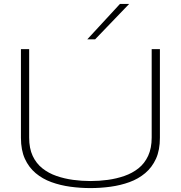

<svg xmlns="http://www.w3.org/2000/svg" viewBox="-20 -951 924 981"><path d="M87 -247V-700H129V-248Q129 -193 147 -154.5Q165 -116 196.5 -91Q228 -66 268.5 -52Q309 -38 353.5 -32Q398 -26 442 -26Q487 -26 531 -32Q575 -38 615.5 -52Q656 -66 687.5 -91Q719 -116 737 -155Q755 -194 755 -248V-700H797V-247Q797 -184 777 -140Q757 -96 722 -66.5Q687 -37 641.5 -20.5Q596 -4 545 3Q494 10 442 10Q390 10 339 3Q288 -4 242.5 -20.5Q197 -37 162 -66.5Q127 -96 107 -140Q87 -184 87 -247ZM426 -750 593 -931H640L466 -750Z"/></svg>

Font: Georama Expanded ExtraLight
Style: Regular
Weight: 250
Width: 7
Designer: Jean-Baptiste Levee
Foundry: Production Type
Version: Version 1.001